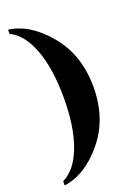

<svg xmlns="http://www.w3.org/2000/svg" viewBox="-142 -710 602 850"><g transform="rotate(-20 159.5 -285.0)"><path d="M10 82V62Q71 33 105 -57.5Q139 -148 139 -285Q139 -422 105 -512.5Q71 -603 10 -632V-652Q111 -638 195 -536Q279 -434 279 -285Q279 -136 195 -34Q111 68 10 82Z"/></g></svg>

Font: Rozha One
Style: Regular
Weight: 400
Designer: Tim Donaldson, Indian Type Foundry
Foundry: Indian Type Foundry
Version: Version 1.301;PS 1.0;hotconv 1.0.78;makeotf.lib2.5.61930; tt